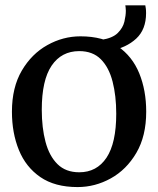

<svg xmlns="http://www.w3.org/2000/svg" viewBox="-20 -710 610 740"><path d="M26 -279.5Q26 -373 64 -437.8Q102 -502.5 162.5 -536.2Q223 -570 290 -570Q378 -570 434 -531.5Q490 -493 516.8 -427.2Q543.5 -361.5 543.5 -279.5Q543.5 -185.5 505.5 -120.8Q467.5 -56 407 -22.5Q346.5 11 279 11Q191.5 11 135.5 -27.5Q79.5 -66 52.8 -131.8Q26 -197.5 26 -279.5ZM285.5 -46Q353 -46 390.5 -102.2Q428 -158.5 428 -272Q428 -340.5 414 -395.2Q400 -450 368.8 -481.5Q337.5 -513 285.5 -513Q217 -513 179 -457Q141 -401 141 -287Q141 -217.5 155.5 -163Q170 -108.5 201.8 -77.2Q233.5 -46 285.5 -46ZM406 -514.5 371 -556.5Q414 -563 434 -583Q454 -603 459.5 -626.8Q465 -650.5 465 -668.5Q465 -675.5 464.2 -681Q463.5 -686.5 463 -689.5H540Q541 -684.5 542 -677.2Q543 -670 543 -659.5Q543 -596.5 505 -561.2Q467 -526 406 -514.5Z"/></svg>

Font: Merriweather
Style: Regular
Weight: 400
Designer: Eben Sorkin
Foundry: Eben Sorkin
Version: Version 2.100; ttfautohint (v1.7.19-72a1) -l 8 -r 50 -G 200 